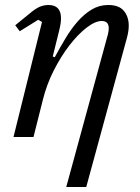

<svg xmlns="http://www.w3.org/2000/svg" viewBox="-20 -548 561 768"><path d="M148 -460 133 -469 59 -423 41 -447 95 -491Q122 -514 139 -521Q156 -528 174 -528Q224 -528 224 -475Q224 -466 222.5 -454.5Q221 -443 216 -423L191 -322L199 -319Q220 -358 242.5 -395.5Q265 -433 291 -462.5Q317 -492 347 -510Q377 -528 413 -528Q456 -528 475.5 -504.5Q495 -481 495 -445Q495 -423 487 -394L325 200H245L412 -412Q415 -425 415 -435Q415 -464 387 -464Q361 -464 326.5 -437.5Q292 -411 258 -367Q224 -323 195.5 -267Q167 -211 152 -151L114 0H34Z"/></svg>

Font: IBM Plex Serif
Style: Italic
Weight: 400
Italic angle: -14°
Designer: Mike Abbink, Paul van der Laan, Pieter van Rosmalen
Foundry: Bold Monday
Version: Version 3.001